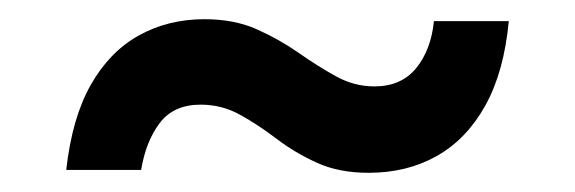

<svg xmlns="http://www.w3.org/2000/svg" viewBox="-20 -419 599 200"><path d="M364 -239Q333 -239 310 -249.5Q287 -260 268 -274.5Q249 -289 230 -299.5Q211 -310 189 -310Q161 -310 146.5 -291Q132 -272 127 -242H49Q55 -296 74.5 -330.5Q94 -365 124.5 -382Q155 -399 193 -399Q224 -399 247.5 -388.5Q271 -378 291 -364Q311 -350 330 -339.5Q349 -329 370 -329Q398 -329 413.5 -348Q429 -367 432 -397H510Q505 -344 485.5 -309Q466 -274 435 -256.5Q404 -239 364 -239Z"/></svg>

Font: DM Sans 9pt Medium
Style: Regular
Weight: 500
Version: Version 4.004;gftools[0.9.30]